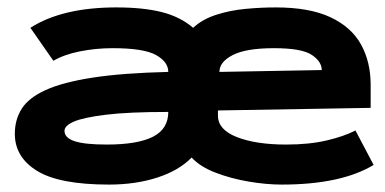

<svg xmlns="http://www.w3.org/2000/svg" viewBox="-20 -487 1040 518"><path d="M274 11Q140 11 80 -26Q20 -63 20 -126Q20 -164 38.5 -193.5Q57 -223 103 -244Q149 -265 229.5 -277.5Q310 -290 434 -293Q434 -320 401 -338.5Q368 -357 284 -357Q239 -357 196 -348.5Q153 -340 124 -323L62 -412Q148 -467 294 -467Q366 -467 416 -454.5Q466 -442 501 -412Q526 -435 563 -447Q600 -459 642 -463Q684 -467 724 -467Q815 -467 871.5 -440.5Q928 -414 954 -367Q980 -320 980 -258V-196L568 -189V-175Q568 -137 619.5 -117Q671 -97 752 -97Q814 -97 861 -108Q908 -119 939 -135L988 -42Q900 11 740 11Q699 11 651.5 3Q604 -5 562 -21Q520 -37 497 -62Q463 -27 404.5 -8Q346 11 274 11ZM572 -293 848 -298Q848 -321 821 -339Q794 -357 719 -357Q644 -357 608 -338.5Q572 -320 572 -293ZM268 -97Q351 -97 392.5 -118Q434 -139 434 -185Q327 -185 266 -177.5Q205 -170 179.5 -159Q154 -148 154 -134Q154 -115 181.5 -106Q209 -97 268 -97Z"/></svg>

Font: Inconsolata UltraExpanded Black
Style: Regular
Weight: 900
Width: 9
Monospace: yes
Designer: Raph Levien, Cyreal, Brenton Simpson
Foundry: Raph Levien, Cyreal, Google
Version: Version 3.001; ttfautohint (v1.8.2.53-6de2)